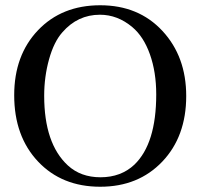

<svg xmlns="http://www.w3.org/2000/svg" viewBox="-20 -696 762 730"><path d="M688 -331Q688 -177 597 -81.5Q506 14 361 14Q215 14 124.5 -82Q34 -178 34 -334Q34 -486 124.5 -581Q215 -676 361 -676Q507 -676 597.5 -578.5Q688 -481 688 -331ZM574 -337Q574 -422 550 -489.5Q526 -557 483 -593Q427 -640 360 -640Q275 -640 217 -573Q185 -537 166.5 -470.5Q148 -404 148 -332Q148 -150 238 -67Q287 -22 362 -22Q440 -22 491 -70Q574 -150 574 -337Z"/></svg>

Font: STIX MathJax Main
Style: Regular
Weight: 400
Designer: MicroPress Inc., with final additions and corrections provided by Coen Hoffman, Elsevier (retired)
Version: Version 1.1.1